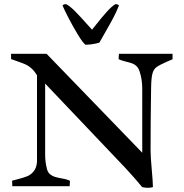

<svg xmlns="http://www.w3.org/2000/svg" viewBox="-20 -894 882 922"><path d="M157.7 -532.7Q145 -553.2 131.3 -565.4Q117.7 -577.6 104 -584Q90.3 -590.3 67.4 -598.1Q45.4 -605.5 33.2 -610.4V-635.7H203.6L663.1 -160.6V-467.8Q663.1 -514.2 649.9 -552.2Q644.5 -567.9 635.3 -576.7Q626 -585.4 615.2 -589.4Q604.5 -593.3 586.4 -597.7Q583.5 -598.6 571.5 -601.8Q559.6 -605 549.8 -609.9Q549.8 -622.6 551.3 -635.7H808.6V-609.4Q794.9 -603 780.3 -597.2Q744.6 -581.5 731 -571.3Q717.3 -561 711.7 -539.3Q706.1 -517.6 705.6 -468.3Q705.6 -443.4 704.6 -394.5Q704.1 -357.4 703.6 -302Q703.1 -246.6 703.1 -172.4Q703.1 -140.1 709 -76.7Q713.9 -22.9 714.4 4.4Q705.1 7.8 690.4 7.8Q674.8 7.8 662.6 4.4Q627.4 -38.6 582.5 -86.9L196.8 -492.7V-149.9Q196.8 -117.2 205.1 -84Q209 -67.4 219.2 -58.3Q229.5 -49.3 241.5 -45.4Q253.4 -41.5 273.9 -37.6Q302.2 -33.2 315.9 -25.9Q315.9 -13.2 314.5 0H39.1Q38.1 -8.8 38.1 -26.4L60.5 -32.2Q91.8 -40 110.1 -47.4Q128.4 -54.7 141.8 -71.3Q155.3 -87.9 157.7 -116.7ZM280.3 -867.7Q284.2 -874 297.9 -874Q315.9 -864.7 340.6 -839.8Q365.2 -814.9 399.9 -775.9Q406.2 -768.1 421.9 -751.5L439.9 -773.9Q469.2 -811 492.2 -836.7Q515.1 -862.3 533.7 -874Q547.4 -874 551.3 -867.7Q539.1 -836.4 522.9 -806.2Q506.8 -775.9 481.4 -731.9L457 -689Q420.4 -679.2 390.1 -679.2Q377 -689.9 354.5 -726.8Q332 -763.7 310.3 -805.4Q288.6 -847.2 280.3 -867.7Z"/></svg>

Font: Radley
Style: Regular
Weight: 400
Designer: Vernon Adams
Foundry: Vernon Adams
Version: Version 1.003; ttfautohint (v1.6)